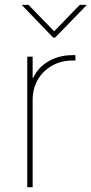

<svg xmlns="http://www.w3.org/2000/svg" viewBox="-20 -778 379 798"><path d="M93.3 0V-542.5H115.7V-454.6H118.2Q137.7 -497.6 181.6 -523.2Q225.6 -548.8 281.7 -548.8Q286.1 -548.8 287.6 -548.8Q289.1 -548.8 293.5 -548.8V-526.4Q291 -526.4 288.6 -526.4Q286.1 -526.4 281.7 -526.4Q233.9 -526.4 196.3 -505.1Q158.7 -483.9 137.2 -447Q115.7 -410.2 115.7 -362.3V0ZM98.6 -757.8 205.1 -647.9 311.5 -757.8H338.9V-755.4L209 -621.6H201.2L72.3 -755.4V-757.8Z"/></svg>

Font: Inter 16pt Thin
Style: Regular
Weight: 250
Version: Version 4.001;git-66647c0bb